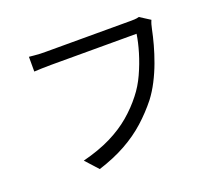

<svg xmlns="http://www.w3.org/2000/svg" viewBox="-120 -880 1240 1076"><g transform="rotate(-20 500.0 -341.5)"><path d="M861 -665Q856 -654 852.5 -642Q849 -630 846 -615Q838 -575 825 -527.5Q812 -480 793.5 -429.5Q775 -379 750.5 -331.5Q726 -284 697 -246Q651 -188 595 -137.5Q539 -87 467 -47Q395 -7 303 22L235 -53Q333 -78 404.5 -113.5Q476 -149 530 -195Q584 -241 625 -294Q661 -339 687.5 -397Q714 -455 731.5 -513.5Q749 -572 756 -620Q742 -620 703 -620Q664 -620 611 -620Q558 -620 500.5 -620Q443 -620 390 -620Q337 -620 298 -620Q259 -620 245 -620Q215 -620 190 -619Q165 -618 145 -617V-705Q159 -704 176 -702Q193 -700 211 -699.5Q229 -699 245 -699Q257 -699 288 -699Q319 -699 361.5 -699Q404 -699 452.5 -699Q501 -699 548.5 -699Q596 -699 637.5 -699Q679 -699 708 -699Q737 -699 747 -699Q758 -699 772 -699.5Q786 -700 800 -704Z"/></g></svg>

Font: Noto Sans TC
Style: Regular
Weight: 400
Designer: Ryoko NISHIZUKA  (kana, bopomofo & ideographs); Paul D. Hunt (Latin, Greek & Cyrillic); Sandoll Communications , Soo-you
Foundry: Adobe
Version: Version 2.004-H2;hotconv 1.0.118;makeotfexe 2.5.65603